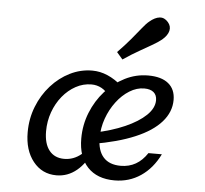

<svg xmlns="http://www.w3.org/2000/svg" viewBox="-50 -717 834 781"><g transform="rotate(5 367.5 -327.0)"><path d="M208.1 11.3Q149.2 11.3 112.9 -34.3Q76.6 -79.8 76.6 -153.2Q76.6 -208.9 96 -258.1Q115.3 -307.3 149.2 -345.2Q183.1 -383.1 226.2 -404.4Q269.4 -425.8 316.9 -425.8Q349.2 -425.8 379.8 -412.5Q410.5 -399.2 437.9 -375L391.1 -329Q379 -348.4 360.1 -358.9Q341.1 -369.4 318.5 -369.4Q284.7 -369.4 254.4 -352.8Q224.2 -336.3 200.8 -307.7Q177.4 -279 164.1 -241.9Q150.8 -204.8 150.8 -163.7Q150.8 -112.9 172.6 -85.5Q194.4 -58.1 233.9 -58.1Q271.8 -58.1 302.8 -83.5Q333.9 -108.9 354 -156.5L350.8 -105.6Q327.4 -49.2 290.7 -19Q254 11.3 208.1 11.3ZM445.2 11.3Q374.2 11.3 335.1 -30.2Q296 -71.8 296 -146.8Q296 -202.4 316.1 -252.8Q336.3 -303.2 371 -341.9Q405.6 -380.6 450.4 -403.2Q495.2 -425.8 545.2 -425.8Q599.2 -425.8 627.8 -402.4Q656.5 -379 656.5 -335.5Q656.5 -286.3 620.6 -245.6Q584.7 -204.8 514.9 -175.4Q445.2 -146 344.4 -129L345.2 -175Q416.1 -189.5 470.2 -213.3Q524.2 -237.1 554.8 -266.5Q585.5 -296 585.5 -328.2Q585.5 -349.2 572.2 -360.5Q558.9 -371.8 533.9 -371.8Q503.2 -371.8 473.8 -353.6Q444.4 -335.5 421 -304.4Q397.6 -273.4 383.9 -235.1Q370.2 -196.8 370.2 -155.6Q370.2 -104 394.4 -77Q418.5 -50 465.3 -50Q499.2 -50 526.2 -65.3Q553.2 -80.6 573.4 -111.3H628.2Q599.2 -52.4 552 -20.6Q504.8 11.3 445.2 11.3ZM434.7 -481.5 410.5 -509.7Q441.1 -541.1 463.7 -568.1Q486.3 -595.2 502.4 -615.3Q518.5 -635.5 529.8 -644.4Q551.6 -662.9 571 -664.9Q590.3 -666.9 605.6 -649.2Q619.4 -633.1 614.9 -614.1Q610.5 -595.2 588.7 -576.6Q575.8 -566.1 554 -553.2Q532.3 -540.3 502 -523.4Q471.8 -506.5 434.7 -481.5Z"/></g></svg>

Font: Playfair 5pt SemiExpanded Light
Style: Italic
Weight: 300
Width: 6
Italic angle: -15.6°
Designer: Claus Eggers Sørensen
Foundry: Claus Eggers Sørensen
Version: Version 2.203